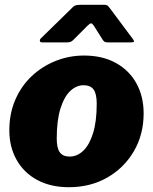

<svg xmlns="http://www.w3.org/2000/svg" viewBox="-20 -772 640 802"><path d="M268 10Q192 10 136 -20Q80 -50 49.5 -104Q19 -158 19 -228Q19 -298 44 -355.5Q69 -413 112.5 -454Q156 -495 212.5 -517.5Q269 -540 331 -540Q408 -540 464 -509Q520 -478 550 -423.5Q580 -369 580 -298Q580 -210 539 -140Q498 -70 427.5 -30Q357 10 268 10ZM271 -118Q302 -118 327.5 -142Q353 -166 368.5 -215Q384 -264 384 -339Q384 -380 371 -398Q358 -416 329 -416Q299 -416 273.5 -392Q248 -368 232.5 -318.5Q217 -269 217 -193Q217 -153 230 -135.5Q243 -118 271 -118ZM407 -609 373 -663Q366 -674 361 -674.5Q356 -675 345 -664L287 -606Q280 -599 274.5 -597Q269 -595 259 -595H156Q147 -595 146.5 -601.5Q146 -608 152 -613L283 -741Q291 -749 299 -750.5Q307 -752 321 -752H416Q427 -752 432 -746Q437 -740 441 -735L535 -609Q542 -599 539 -597Q536 -595 525 -595H429Q420 -595 415.5 -598.5Q411 -602 407 -609Z"/></svg>

Font: Libre Franklin Black
Style: Italic
Weight: 900
Italic angle: -8°
Designer: Pablo Impallari, Rodrigo Fuenzalida, Nhung Nguyen
Foundry: Impallari Type
Version: Version 3.000